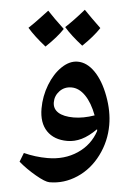

<svg xmlns="http://www.w3.org/2000/svg" viewBox="-62 -738 722 1034"><g transform="rotate(5 299.5 -221.0)"><path d="M539.1 -85Q539.1 3.4 500 81.5Q460.9 159.7 392.6 204.8Q324.2 250 245.1 250Q221.7 250 169.2 219.7Q116.7 189.5 75.2 153.8L94.2 105Q157.2 121.1 223.1 121.1Q314.9 121.1 383.3 75.4Q451.7 29.8 477.1 -47.9L476.1 -52.7V-57.1Q435.1 -16.1 397.5 2Q359.9 20 321.3 20Q249.5 20 208.7 -22.2Q168 -64.5 168 -142.1Q168 -208.5 192.1 -271Q216.3 -333.5 256.3 -371.8Q296.4 -410.2 340.3 -410.2Q390.6 -410.2 435.1 -364.7Q479.5 -319.3 509.3 -239.3Q539.1 -159.2 539.1 -85ZM344.2 -108.9Q396 -108.9 456.1 -129.9Q431.2 -196.3 395.5 -232.7Q359.9 -269 319.3 -269Q280.8 -269 255.9 -242.7Q231 -216.3 231 -181.2Q231 -146 260.3 -127.4Q289.6 -108.9 344.2 -108.9ZM250 -579.1Q220.2 -533.2 160.2 -476.1Q97.2 -525.9 60.1 -568.8Q86.4 -593.3 112.3 -621.1Q138.2 -648.9 158.2 -669.9Q192.9 -632.3 250 -579.1ZM445.8 -601.1Q414.1 -552.7 356.9 -498Q293.5 -547.4 256.8 -589.8Q301.8 -631.8 354 -691.9Q391.6 -652.8 445.8 -601.1Z"/></g></svg>

Font: Sahl Naskh
Style: Bold
Weight: 700
Designer: Pascal Zoghbi
Version: Version 1.001